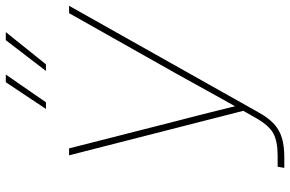

<svg xmlns="http://www.w3.org/2000/svg" viewBox="-186 -795 981 649"><g transform="rotate(-90 304.5 -470.5)"><path d="M61.5 0 65.4 -22.5H101.6Q152.3 -22.5 179 -37.6Q205.6 -52.7 230 -95.7L254.4 -138.7L104 -727.5H127.4L219.2 -367.2Q228.5 -332.5 237.1 -298.1Q245.6 -263.7 254.4 -229Q263.2 -194.3 271.5 -159.7H266.1Q285.6 -194.3 304.7 -229Q323.7 -263.7 343 -298.1Q362.3 -332.5 381.3 -367.2L584.5 -727.5H609.4L249 -86.9Q231 -54.2 210.7 -35.4Q190.4 -16.6 163.3 -8.3Q136.2 0 97.7 0ZM283.2 -805.7H260.7L351.1 -941.4H377ZM411.6 -805.7H389.2L493.2 -941.4H520.5Z"/></g></svg>

Font: Inter 17pt Thin
Style: Italic
Weight: 250
Italic angle: -9.3988°
Version: Version 4.001;git-66647c0bb